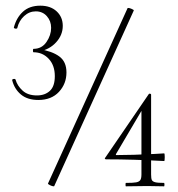

<svg xmlns="http://www.w3.org/2000/svg" viewBox="-20 -655 627 676"><path d="M214 -400Q214 -360 187.5 -331.5Q161 -303 115 -303Q77 -303 54 -322Q31 -341 23 -372Q22 -376 28 -377Q34 -378 35 -374Q41 -353 59.5 -336Q78 -319 110 -319Q138 -319 155.5 -335Q173 -351 173 -387Q173 -425 151.5 -448Q130 -471 98 -471Q96 -471 96 -477Q96 -483 98 -483Q127 -483 143.5 -507Q160 -531 160 -557Q160 -581 145 -598Q130 -615 106 -615Q83 -615 65 -598.5Q47 -582 41 -557Q41 -554 36 -554Q33 -554 30.5 -555.5Q28 -557 29 -559Q38 -593 61 -614Q84 -635 122 -635Q158 -635 179.5 -615Q201 -595 201 -564Q201 -532 178 -506.5Q155 -481 119 -474L118 -482Q163 -475 188.5 -456.5Q214 -438 214 -400ZM169 1Q164 1 156 -3Q148 -7 149 -9L429 -626Q429 -627 432 -627Q436 -627 444 -623.5Q452 -620 451 -618L171 0Q171 1 169 1ZM558 -11Q559 -9 559 -5Q559 -1 558 1L499 0L423 1Q422 1 422 -5Q422 -11 423 -11Q449 -11 459.5 -13Q470 -15 474 -21Q478 -27 478 -41V-276L493 -290L388 -112Q387 -109 390 -109Q446 -109 524 -113L558 -115Q560 -115 560 -102Q560 -88 558 -88Q450 -94 353 -94Q351 -94 349.5 -96Q348 -98 350 -99L504 -324Q506 -326 509 -325Q512 -324 512 -322V-41Q512 -27 514.5 -21.5Q517 -16 526 -13.5Q535 -11 558 -11Z"/></svg>

Font: Cormorant Unicase Light
Style: Regular
Weight: 300
Designer: Christian Thalmann (Catharsis Fonts)
Foundry: Catharsis Fonts
Version: Version 4.000